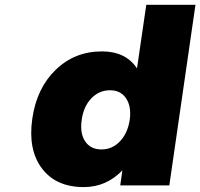

<svg xmlns="http://www.w3.org/2000/svg" viewBox="-20 -762 823 789"><path d="M112.8 -274.9Q130.9 -399.9 209 -475.3Q287.1 -550.8 398.9 -550.8Q496.6 -550.8 543 -481L581.1 -742.2H783.2L675.8 0H474.1L482.9 -62Q417 6.8 324.2 6.8Q210 6.8 152.1 -70.1Q94.2 -147 112.8 -274.9ZM315.9 -270Q307.6 -214.8 329.8 -181.4Q352.1 -147.9 397 -147.9Q441.4 -147.9 473.1 -181.4Q504.9 -214.8 513.2 -270Q520.5 -324.2 498.3 -357.7Q476.1 -391.1 432.1 -391.1Q387.2 -391.1 355.2 -357.7Q323.2 -324.2 315.9 -270Z"/></svg>

Font: Trueno ExtraBold
Style: Italic
Weight: 800
Designer: Julieta Ulanovsky
Foundry: Julieta Ulanovsky
Version: Version 3.001b | FøM Fix